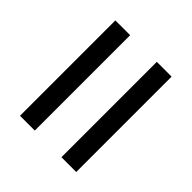

<svg xmlns="http://www.w3.org/2000/svg" viewBox="-40 -678 652 652"><g transform="rotate(-45 286.0 -352.0)"><path d="M56 -416H514V-487H56ZM56 -217H514V-288H56Z"/></g></svg>

Font: Noto Sans Bhaiksuki
Style: Regular
Weight: 400
Designer: Monotype Design Team
Foundry: Monotype Imaging Inc.
Version: Version 2.002